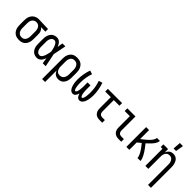

<svg xmlns="http://www.w3.org/2000/svg" viewBox="215 -2055 3571 3571"><g transform="rotate(45 2000.0 -270.0)"><path d="M249 8Q223 8 196.5 2.5Q170 -3 147 -16.5Q124 -30 107 -51Q90 -72 79.5 -96.5Q69 -121 65 -147Q61 -173 61 -200V-320Q61 -346 64.5 -371Q68 -396 77.5 -420Q87 -444 103 -464.5Q119 -485 140 -499Q161 -513 186 -520.5Q211 -528 236 -528H250L489 -520V-450L371 -454Q387 -443 398.5 -427.5Q410 -412 418 -394.5Q426 -377 428.5 -358Q431 -339 431 -320V-200Q431 -174 427.5 -148Q424 -122 414 -97.5Q404 -73 388 -52Q372 -31 349.5 -17Q327 -3 301 2.5Q275 8 249 8ZM249 -62Q265 -62 281 -66.5Q297 -71 310 -81.5Q323 -92 331.5 -106Q340 -120 345 -135.5Q350 -151 352 -167.5Q354 -184 354 -200V-320Q354 -336 352 -351.5Q350 -367 345.5 -381.5Q341 -396 333.5 -410Q326 -424 314.5 -434.5Q303 -445 288.5 -451Q274 -457 259 -458H242Q218 -458 196.5 -445.5Q175 -433 161.5 -413Q148 -393 143.5 -368.5Q139 -344 139 -320V-200Q139 -183 141 -166.5Q143 -150 148.5 -134.5Q154 -119 163.5 -105Q173 -91 186 -81Q199 -71 215.5 -66.5Q232 -62 249 -62Z M721 8Q696 8 671 1.5Q646 -5 625.5 -19.5Q605 -34 590.5 -55.5Q576 -77 567.5 -100.5Q559 -124 556 -149.5Q553 -175 553 -200V-320Q553 -345 556 -370.5Q559 -396 567.5 -419.5Q576 -443 590.5 -464.5Q605 -486 625.5 -500.5Q646 -515 671 -521.5Q696 -528 721 -528Q744 -528 766 -518Q788 -508 804 -490.5Q820 -473 831 -452.5Q842 -432 851 -411Q855 -438 859 -465.5Q863 -493 868 -520H945Q932 -456 920 -391.5Q908 -327 894 -263Q909 -198 921.5 -132Q934 -66 947 0H870Q865 -29 860.5 -57.5Q856 -86 852 -115Q843 -92 832 -71Q821 -50 805 -32Q789 -14 767 -3Q745 8 721 8ZM721 -62Q736 -62 749.5 -70.5Q763 -79 772 -91Q781 -103 787.5 -117Q794 -131 799 -145.5Q804 -160 808 -174.5Q812 -189 815.5 -204Q819 -219 822.5 -234Q826 -249 828 -264Q825 -283 820.5 -302.5Q816 -322 811 -341Q806 -360 799 -378.5Q792 -397 782 -414.5Q772 -432 756.5 -445Q741 -458 721 -458Q706 -458 691 -452.5Q676 -447 665.5 -435.5Q655 -424 648 -410Q641 -396 637 -381Q633 -366 632 -350.5Q631 -335 631 -320V-200Q631 -185 632 -169.5Q633 -154 637 -139Q641 -124 648 -110Q655 -96 665.5 -84.5Q676 -73 691 -67.5Q706 -62 721 -62Z M1069 215V-320Q1069 -346 1072.5 -372Q1076 -398 1086 -422.5Q1096 -447 1112 -468Q1128 -489 1150.5 -503Q1173 -517 1199 -522.5Q1225 -528 1251 -528Q1277 -528 1303.5 -522.5Q1330 -517 1353 -503.5Q1376 -490 1393 -469Q1410 -448 1420.5 -423.5Q1431 -399 1435 -373Q1439 -347 1439 -320V-200Q1439 -175 1436.5 -150.5Q1434 -126 1426.5 -103Q1419 -80 1405.5 -58.5Q1392 -37 1373 -21.5Q1354 -6 1330 1Q1306 8 1281 8Q1259 8 1237 2Q1215 -4 1197 -18Q1179 -32 1166.5 -50.5Q1154 -69 1147 -91V215ZM1251 -62Q1268 -62 1284 -66.5Q1300 -71 1313.5 -81Q1327 -91 1336.5 -105Q1346 -119 1351.5 -134.5Q1357 -150 1359.5 -166.5Q1362 -183 1362 -200V-320Q1362 -337 1359.5 -353.5Q1357 -370 1351.5 -385.5Q1346 -401 1336.5 -415Q1327 -429 1314 -439Q1301 -449 1284.5 -453.5Q1268 -458 1251 -458Q1235 -458 1219 -453.5Q1203 -449 1190 -438.5Q1177 -428 1168.5 -414Q1160 -400 1155 -384.5Q1150 -369 1148.5 -352.5Q1147 -336 1147 -320V-200Q1147 -184 1148.5 -167.5Q1150 -151 1155 -135.5Q1160 -120 1168.5 -106Q1177 -92 1190 -81.5Q1203 -71 1219 -66.5Q1235 -62 1251 -62Z M1662 8Q1643 8 1625.5 -1.5Q1608 -11 1595.5 -26Q1583 -41 1574.5 -59Q1566 -77 1560.5 -95.5Q1555 -114 1551 -133Q1547 -152 1544.5 -171.5Q1542 -191 1541 -210.5Q1540 -230 1540 -249Q1540 -320 1553 -390.5Q1566 -461 1589 -528L1662 -505Q1640 -443 1629 -378.5Q1618 -314 1618 -248Q1618 -238 1618 -228Q1618 -218 1618.5 -208Q1619 -198 1620 -188Q1621 -178 1622 -168Q1623 -158 1624 -148Q1625 -138 1627 -128Q1629 -118 1631.5 -108Q1634 -98 1638 -89Q1642 -80 1648 -71Q1654 -62 1665 -62Q1673 -62 1679.5 -69Q1686 -76 1689.5 -84.5Q1693 -93 1695.5 -101.5Q1698 -110 1700 -118.5Q1702 -127 1703.5 -136Q1705 -145 1706 -153.5Q1707 -162 1707.5 -171Q1708 -180 1709 -189Q1710 -198 1710.5 -207Q1711 -216 1711 -224.5Q1711 -233 1711 -242Q1711 -251 1711 -260V-338H1789V-260Q1789 -251 1789 -242Q1789 -233 1789 -224.5Q1789 -216 1789.5 -207Q1790 -198 1791 -189Q1792 -180 1792.5 -171Q1793 -162 1794 -153.5Q1795 -145 1796.5 -136Q1798 -127 1800 -118.5Q1802 -110 1804.5 -101.5Q1807 -93 1810.5 -84.5Q1814 -76 1820.5 -69Q1827 -62 1835 -62Q1846 -62 1852 -71Q1858 -80 1862 -89Q1866 -98 1868.5 -108Q1871 -118 1873 -128Q1875 -138 1876 -148Q1877 -158 1878 -168Q1879 -178 1880 -188Q1881 -198 1881.5 -208Q1882 -218 1882 -228Q1882 -238 1882 -248Q1882 -314 1871 -378.5Q1860 -443 1838 -505L1911 -528Q1934 -461 1947 -390.5Q1960 -320 1960 -249Q1960 -230 1959 -210.5Q1958 -191 1955.5 -171.5Q1953 -152 1949 -133Q1945 -114 1939.5 -95.5Q1934 -77 1925.5 -59Q1917 -41 1904.5 -26Q1892 -11 1874.5 -1.5Q1857 8 1838 8Q1820 8 1804.5 -0.5Q1789 -9 1779 -23Q1769 -37 1762 -53.5Q1755 -70 1750 -86Q1745 -70 1738 -53.5Q1731 -37 1721 -23Q1711 -9 1695.5 -0.5Q1680 8 1662 8Z M2366 0Q2345 0 2324.5 -3.5Q2304 -7 2285 -16Q2266 -25 2251.5 -40Q2237 -55 2227.5 -74Q2218 -93 2214.5 -113.5Q2211 -134 2211 -155V-450H2063V-520H2437V-450H2289V-155Q2289 -138 2293 -122Q2297 -106 2307.5 -93.5Q2318 -81 2334 -75.5Q2350 -70 2366 -70H2434V0Z M2866 0Q2845 0 2824.5 -3.5Q2804 -7 2785 -16Q2766 -25 2751.5 -40Q2737 -55 2727.5 -74Q2718 -93 2714.5 -113.5Q2711 -134 2711 -155V-450H2575V-520H2789V-155Q2789 -138 2793 -122Q2797 -106 2807.5 -93.5Q2818 -81 2834 -75.5Q2850 -70 2866 -70H2934V0Z M3069 0V-520H3147V-284Q3163 -296 3179 -308.5Q3195 -321 3210.5 -333.5Q3226 -346 3241.5 -359.5Q3257 -373 3271.5 -386.5Q3286 -400 3299.5 -415Q3313 -430 3324.5 -446.5Q3336 -463 3344.5 -481.5Q3353 -500 3353 -520H3431Q3431 -497 3422 -475Q3413 -453 3400.5 -433.5Q3388 -414 3372.5 -396.5Q3357 -379 3341 -362.5Q3325 -346 3308 -330.5Q3291 -315 3274 -299Q3292 -277 3309.5 -254Q3327 -231 3344 -207.5Q3361 -184 3376.5 -159.5Q3392 -135 3405.5 -109.5Q3419 -84 3429 -56.5Q3439 -29 3439 0H3361Q3361 -25 3352.5 -48Q3344 -71 3332.5 -93Q3321 -115 3308 -135.5Q3295 -156 3280.5 -176Q3266 -196 3250.5 -215.5Q3235 -235 3220 -254Q3202 -239 3183.5 -224.5Q3165 -210 3147 -195V0Z M3854 215V-320Q3854 -336 3852 -352.5Q3850 -369 3845 -384.5Q3840 -400 3831.5 -414Q3823 -428 3810.5 -438.5Q3798 -449 3782 -453.5Q3766 -458 3750 -458Q3734 -458 3718 -453.5Q3702 -449 3689.5 -438.5Q3677 -428 3668.5 -414Q3660 -400 3655 -384.5Q3650 -369 3648.5 -352.5Q3647 -336 3647 -320V0H3569V-450H3523V-520H3647V-429Q3654 -450 3666.5 -469Q3679 -488 3696.5 -502Q3714 -516 3736 -522Q3758 -528 3781 -528Q3805 -528 3828.5 -520.5Q3852 -513 3870 -497Q3888 -481 3900 -460Q3912 -439 3919 -415.5Q3926 -392 3928.5 -368Q3931 -344 3931 -320V215ZM3711 -600 3722 -755H3803L3777 -600Z"/></g></svg>

Font: Iosevka Curly Slab
Style: Regular
Weight: 400
Monospace: yes
Designer: Belleve Invis
Foundry: Belleve Invis
Version: Version 22.1.2; ttfautohint (v1.8.4)